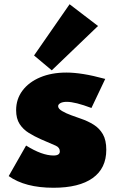

<svg xmlns="http://www.w3.org/2000/svg" viewBox="-20 -869 563 905"><path d="M232 16Q353 16 417 -29.8Q481 -75.5 481 -163Q481 -208.5 464.8 -236.5Q448.5 -264.5 421.2 -281.5Q394 -298.5 360 -310Q341.5 -316.5 316.5 -325.5Q291.5 -334.5 272.8 -345.5Q254 -356.5 254 -368.5Q254 -377 264.8 -383Q275.5 -389 295 -389Q334.5 -389 411 -360L476 -497Q417 -513 372.8 -520Q328.5 -527 293 -527Q223 -527 169.5 -504.5Q116 -482 86 -442Q56 -402 56 -349.5Q56 -310 72.5 -284.5Q89 -259 115.8 -242.5Q142.5 -226 173 -212.5Q221.5 -191.5 241.8 -182.8Q262 -174 262 -155.5Q262 -136 232.5 -136Q178 -136 103 -183L21 -39Q98.5 16 232 16ZM224 -537.5 442 -746.5 308 -849 140.5 -607.5Z"/></svg>

Font: Spartan Black
Style: Regular
Weight: 900
Designer: Matt Bailey, Mirko Velimirovic
Foundry: Matt Bailey
Version: Version 1.003; ttfautohint (v1.8.3)